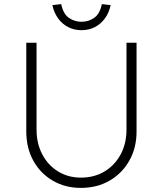

<svg xmlns="http://www.w3.org/2000/svg" viewBox="-20 -908 793 935"><path d="M108 -268V-700H158V-277Q158 -209 186 -156Q214 -103 263 -73Q312 -43 374 -43Q439 -43 489 -73Q539 -103 567.5 -156Q596 -209 596 -277V-700H645V-268Q645 -188 610 -126Q575 -64 514 -28.5Q453 7 374 7Q297 7 236.5 -28.5Q176 -64 142 -126Q108 -188 108 -268ZM235 -883 278 -888Q288 -840 315.5 -821Q343 -802 377 -802Q411 -802 438.5 -821Q466 -840 476 -888L519 -883Q511 -846 491 -818.5Q471 -791 442 -776Q413 -761 377 -761Q341 -761 312 -776Q283 -791 263 -818.5Q243 -846 235 -883Z"/></svg>

Font: Mach ExtraLight
Style: Regular
Weight: 250
Version: Version 1.002